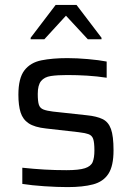

<svg xmlns="http://www.w3.org/2000/svg" viewBox="-20 -755 539 783"><path d="M256 8Q213 8 161 4.5Q109 1 71 -5V-71Q118 -66 161.5 -63.5Q205 -61 251 -61Q302 -61 326.5 -69Q351 -77 358 -94.5Q365 -112 365 -141Q365 -174 360 -188.5Q355 -203 340.5 -208Q326 -213 300 -216L168 -231Q121 -236 97 -252Q73 -268 64 -296.5Q55 -325 55 -369Q55 -436 79.5 -468Q104 -500 149 -509Q194 -518 255 -518Q294 -518 339 -514Q384 -510 415 -504V-438Q376 -444 335.5 -446.5Q295 -449 254 -449Q214 -449 187.5 -445Q161 -441 147.5 -424.5Q134 -408 134 -372Q134 -342 138.5 -328Q143 -314 157 -308.5Q171 -303 196 -300L334 -285Q374 -281 398 -269.5Q422 -258 432.5 -229Q443 -200 443 -142Q443 -78 422 -46Q401 -14 359.5 -3Q318 8 256 8ZM105 -595V-601L207 -735H292L394 -601V-595H338L249 -691L161 -595Z"/></svg>

Font: Saira
Style: Regular
Weight: 400
Designer: Hector Gatti with collaboration of the Omnibus-Type team
Foundry: Omnibus-Type
Version: Version 1.100; ttfautohint (v1.8.3)